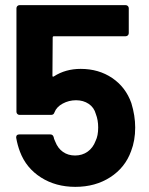

<svg xmlns="http://www.w3.org/2000/svg" viewBox="-20 -720 579 747"><path d="M506 -224Q506 -173 490 -132Q467 -68 409 -30.5Q351 7 273 7Q197 7 139.5 -29.5Q82 -66 58 -129Q48 -155 43 -184V-186Q43 -197 55 -197H176Q186 -197 189 -186Q190 -180 192 -176Q194 -172 195 -169Q205 -143 225 -129Q245 -115 272 -115Q300 -115 321 -130Q342 -145 352 -172Q362 -192 362 -224Q362 -253 353 -276Q346 -302 325 -316Q304 -330 276 -330Q248 -330 224 -317Q200 -304 192 -283Q189 -273 179 -273H56Q51 -273 47.5 -276.5Q44 -280 44 -285V-688Q44 -693 47.5 -696.5Q51 -700 56 -700H469Q474 -700 477.5 -696.5Q481 -693 481 -688V-591Q481 -586 477.5 -582.5Q474 -579 469 -579H190Q185 -579 185 -574L184 -426Q184 -419 190 -423Q235 -452 294 -452Q364 -452 416.5 -416.5Q469 -381 491 -319Q506 -270 506 -224Z"/></svg>

Font: Amber EN
Style: Bold
Weight: 700
Designer: Jeremy Tribby
Foundry: Tribby Type
Version: Version 1.408 November 24, 2021